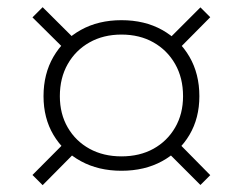

<svg xmlns="http://www.w3.org/2000/svg" viewBox="-20 -608 692 547"><path d="M326 -121.5Q260.5 -121.5 210.5 -148.8Q160.5 -176 132.2 -223.8Q104 -271.5 104 -334Q104 -397.5 132.2 -446.2Q160.5 -495 210.5 -522.8Q260.5 -550.5 326 -550.5Q392 -550.5 441.8 -522.8Q491.5 -495 519.8 -446.2Q548 -397.5 548 -334Q548 -271.5 519.8 -223.8Q491.5 -176 441.8 -148.8Q392 -121.5 326 -121.5ZM326 -162.5Q378 -162.5 417.2 -184.2Q456.5 -206 479 -244.8Q501.5 -283.5 501.5 -334Q501.5 -386 479 -425.5Q456.5 -465 417.2 -487.2Q378 -509.5 326 -509.5Q274.5 -509.5 235 -487.2Q195.5 -465 173 -425.5Q150.5 -386 150.5 -334Q150.5 -283.5 173 -244.8Q195.5 -206 235 -184.2Q274.5 -162.5 326 -162.5ZM180 -217.5 208.5 -188.5 101.5 -80.5 72.5 -109.5ZM551 -587 579 -559 472.5 -451.5 444.5 -480.5ZM209.5 -480 180.5 -451.5 72.5 -558.5 101.5 -587.5ZM579 -109 551 -81 443.5 -188.5 472 -217.5Z"/></svg>

Font: Hepta Slab ExtraLight Light
Style: Regular
Weight: 300
Version: Version 1.100